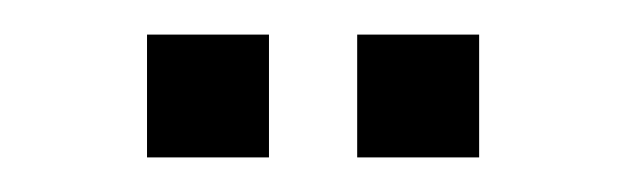

<svg xmlns="http://www.w3.org/2000/svg" viewBox="-20 -731 360 111"><path d="M186.5 -640V-711H257V-640ZM65 -640V-711H135.5V-640Z"/></svg>

Font: Big Shoulders Stencil Text Thin Medium
Style: Regular
Weight: 500
Version: Version 2.001